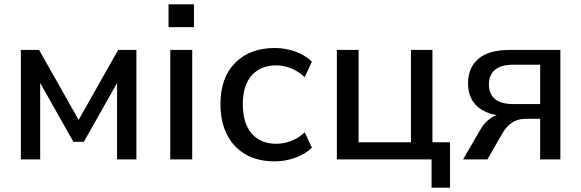

<svg xmlns="http://www.w3.org/2000/svg" viewBox="-20 -734 2676 884"><path d="M76 0V-504H160L342 -182L524 -504H608V0H519V-352L366 -81H318L165 -352V0Z M756 -609V-714H873V-609ZM764 0V-504H865V0Z M1245 9Q1168 9 1112 -22.5Q1056 -54 1025.5 -113.5Q995 -173 995 -255Q995 -377 1063 -445Q1131 -513 1245 -513Q1294 -513 1340 -496.5Q1386 -480 1416 -450L1383 -379Q1354 -406 1320 -419.5Q1286 -433 1252 -433Q1180 -433 1139 -387Q1098 -341 1098 -254Q1098 -166 1139 -119Q1180 -72 1252 -72Q1284 -72 1319 -84.5Q1354 -97 1383 -125L1416 -54Q1386 -24 1339 -7.5Q1292 9 1245 9Z M1967 130V0H1531V-504H1631V-79H1872V-504H1971V-79H2052V130Z M2112 0 2191 -136Q2220 -187 2267 -204Q2204 -215 2169.5 -252Q2135 -289 2135 -351Q2135 -423 2183 -463.5Q2231 -504 2324 -504H2560V0H2467V-187H2400Q2362 -187 2335.5 -168Q2309 -149 2292 -118L2224 0ZM2342 -255H2467V-436H2342Q2286 -436 2258.5 -412Q2231 -388 2231 -346Q2231 -302 2258.5 -278.5Q2286 -255 2342 -255Z"/></svg>

Font: Mulish SemiBold
Style: Regular
Weight: 600
Designer: Vernon Adams
Foundry: Vernon Adams
Version: Version 3.603; ttfautohint (v1.8.3)